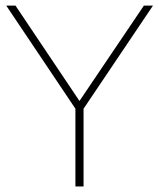

<svg xmlns="http://www.w3.org/2000/svg" viewBox="-20 -670 572 690"><path d="M497.1 -649.9 265.6 -307.1 35.6 -649.9H2.4L251 -279.3V0H280.3V-279.3L529.8 -649.9Z"/></svg>

Font: Estedad-FD-VF Thin
Style: Regular
Weight: 100
Designer: Amin Abedi
Version: Version 5.0